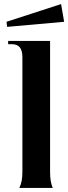

<svg xmlns="http://www.w3.org/2000/svg" viewBox="-20 -923 335 943"><path d="M75 0H239C230 -22 226 -43 226 -80V-722H20V-706H38C73 -706 90 -686 90 -642V-84C90 -44 86 -24 75 0ZM295 -816 280 -903 12 -816 15 -791Z"/></svg>

Font: Sinistre
Style: Bold
Weight: 700
Designer: Jules Durand
Foundry: Collletttivo
Version: Version 69.420;Glyphs 3.2 (3217)